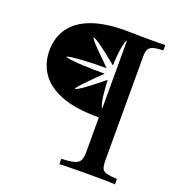

<svg xmlns="http://www.w3.org/2000/svg" viewBox="-136 -684 911 982"><g transform="rotate(20 319.5 -193.0)"><path d="M296 186.3V157.3Q341.9 155.6 364.9 149.2Q387.9 142.7 396 127.4Q404 112.1 404 83.1V-107.3Q277.4 -106.5 199.2 -137.1Q121 -167.7 85.1 -221Q49.2 -274.2 49.2 -342.7Q49.2 -414.5 86.3 -466.1Q123.4 -517.7 196.8 -544.8Q270.2 -571.8 379.8 -571.8Q396 -571.8 417.3 -571.4Q438.7 -571 462.5 -570.6Q486.3 -570.2 510.5 -570.2Q534.7 -570.2 556.9 -570.2Q579 -570.2 596.8 -571V-541.9Q560.5 -541.1 541.9 -535.1Q523.4 -529 516.9 -516.1Q510.5 -503.2 510.5 -479.8V87.9Q510.5 116.9 516.5 131Q522.6 145.2 541.5 150Q560.5 154.8 598.4 157.3V186.3Q573.4 184.7 535.5 184.3Q497.6 183.9 450 183.9Q416.1 183.9 386.3 184.3Q356.5 184.7 333.5 185.1Q310.5 185.5 296 186.3ZM404.8 -156.5V-525.8Q401.6 -525.8 396.4 -510.1Q391.1 -494.4 386.7 -462.5Q382.3 -430.6 380.6 -381.5Q331.5 -421.8 302 -444Q272.6 -466.1 258.1 -474.6Q243.5 -483.1 237.9 -483.1Q238.7 -478.2 248.8 -465.7Q258.9 -453.2 284.7 -427.4Q310.5 -401.6 355.6 -357.3Q281.5 -357.3 235.1 -354.4Q188.7 -351.6 166.5 -348.4Q144.4 -345.2 141.9 -341.9Q144.4 -338.7 166.1 -335.5Q187.9 -332.3 234.3 -329.8Q280.6 -327.4 355.6 -327.4Q309.7 -283.1 284.3 -256.9Q258.9 -230.6 248.8 -218.5Q238.7 -206.5 237.9 -201.6Q242.7 -201.6 257.3 -210.1Q271.8 -218.5 301.6 -240.7Q331.5 -262.9 380.6 -303.2Q383.1 -254 387.1 -221.4Q391.1 -188.7 396.4 -172.6Q401.6 -156.5 404.8 -156.5Z"/></g></svg>

Font: Playfair SemiBold
Style: Regular
Weight: 600
Designer: Claus Eggers Sørensen
Foundry: Claus Eggers Sørensen
Version: Version 2.001;gftools[0.9.30]